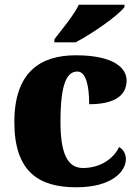

<svg xmlns="http://www.w3.org/2000/svg" viewBox="-20 -786 593 816"><path d="M211 -619V-606H301C371 -642 484 -721 509 -756V-766H315C294 -721 240 -657 211 -619ZM304 10C455 10 515 -57 515 -110C515 -128 507 -150 486 -161C463 -112 407 -72 332 -72C265 -72 237 -138 237 -268C237 -433 265 -482 309 -482C347 -482 359 -416 359 -343C497 -343 518 -403 518 -444C518 -496 465 -551 302 -551C156 -551 41 -484 41 -267C41 -55 146 10 304 10Z"/></svg>

Font: Noto Serif Gurmukhi Black
Style: Regular
Weight: 900
Designer: Vaibhav Singh and the Monotype Design Team
Foundry: Monotype Imaging Inc.
Version: Version 2.004